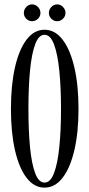

<svg xmlns="http://www.w3.org/2000/svg" viewBox="-20 -847 408 878"><path d="M183.5 11Q136 11 101.5 -34Q67 -79 48.5 -160Q30 -241 30 -349Q30 -457.5 48.5 -539Q67 -620.5 101.5 -665.8Q136 -711 183.5 -711Q231.5 -711 266.2 -665.8Q301 -620.5 320 -539Q339 -457.5 339 -349Q339 -241 320 -160Q301 -79 266.2 -34Q231.5 11 183.5 11ZM183.5 -12Q210.5 -12 227 -55.2Q243.5 -98.5 251.2 -174.5Q259 -250.5 259 -349Q259 -447.5 251.2 -524Q243.5 -600.5 227 -644.2Q210.5 -688 183.5 -688Q157 -688 140.8 -644.2Q124.5 -600.5 117.2 -524Q110 -447.5 110 -349Q110 -250.5 117.2 -174.5Q124.5 -98.5 140.8 -55.2Q157 -12 183.5 -12ZM241.5 -750Q226 -750 214.8 -761.2Q203.5 -772.5 203.5 -787.5Q203.5 -803.5 214.8 -815.2Q226 -827 241.5 -827Q256.5 -827 268 -815.2Q279.5 -803.5 279.5 -787.5Q279.5 -772.5 268 -761.2Q256.5 -750 241.5 -750ZM126.5 -750Q111.5 -750 100.2 -761.2Q89 -772.5 89 -787.5Q89 -803.5 100.2 -815.2Q111.5 -827 126.5 -827Q142 -827 153.5 -815.2Q165 -803.5 165 -787.5Q165 -772.5 153.5 -761.2Q142 -750 126.5 -750Z"/></svg>

Font: Imbue 50pt
Style: Regular
Weight: 400
Designer: Tyler Finck
Foundry: Etcetera Type Company
Version: Version 1.102; ttfautohint (v1.8.3)